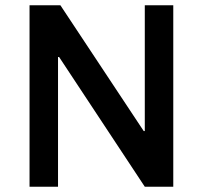

<svg xmlns="http://www.w3.org/2000/svg" viewBox="-20 -708 769 728"><path d="M92 -688V0H200V-492H204L529 0H637V-688H529V-211H525L209 -688Z"/></svg>

Font: Saira UNSAM Medium
Style: Regular
Weight: 500
Designer: Hector Gatti with collaboration of the Omnibus-Type team
Foundry: Omnibus-Type
Version: Version 0.072;PS 000.072;hotconv 1.0.88;makeotf.lib2.5.64775